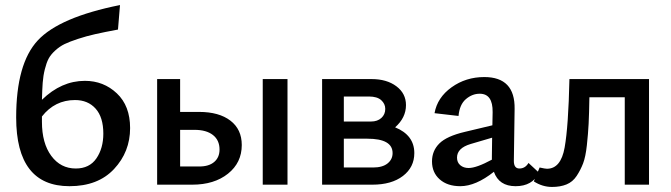

<svg xmlns="http://www.w3.org/2000/svg" viewBox="-20 -731 2657 760"><path d="M316 -411Q390 -411 442.5 -361.5Q495 -312 495 -224Q495 -130 431.5 -62Q368 6 255 6Q44 6 44 -266Q44 -479 129.5 -571Q215 -663 455 -711L447 -614Q393 -604 357.5 -596Q322 -588 288.5 -577Q255 -566 235.5 -556.5Q216 -547 198.5 -531Q181 -515 172.5 -499Q164 -483 157.5 -457Q151 -431 149 -403.5Q147 -376 146 -336Q223 -411 316 -411ZM280 -64Q334 -64 361.5 -104Q389 -144 389 -202Q389 -267 358.5 -301Q328 -335 277 -335Q197 -335 146 -270V-249Q146 -164 183 -114Q220 -64 280 -64Z M768 -288Q847 -288 892 -253.5Q937 -219 937 -157Q937 -87 882.5 -43.5Q828 0 741 0H602V-418H693V-288ZM1020 -418H1118V0H1020ZM769 -72Q807 -72 828 -90Q849 -108 849 -139Q849 -176 823 -196.5Q797 -217 750 -217H693V-72Z M1544 -227Q1620 -196 1620 -125Q1620 -69 1575 -34.5Q1530 0 1454 0H1255V-418H1451Q1511 -418 1549 -389.5Q1587 -361 1587 -315Q1587 -265 1544 -227ZM1440 -349H1341V-250H1449Q1474 -250 1489.5 -264Q1505 -278 1505 -300Q1505 -320 1489 -334.5Q1473 -349 1440 -349ZM1457 -68Q1494 -68 1514 -84Q1534 -100 1534 -125Q1534 -182 1434 -182H1341V-68Z M2072 -86 2114 -47Q2087 6 2021 6Q1955 6 1935 -51Q1863 6 1802 6Q1751 6 1720.5 -21Q1690 -48 1690 -92Q1690 -134 1719 -163Q1748 -192 1820 -209L1929 -235L1930 -287Q1931 -360 1879 -360Q1849 -360 1824 -338.5Q1799 -317 1795 -272L1700 -283Q1711 -345 1767.5 -385.5Q1824 -426 1897 -426Q2019 -426 2017 -300L2014 -94Q2014 -64 2036 -64Q2059 -64 2072 -86ZM1835 -66Q1866 -66 1927 -99V-111L1928 -186L1843 -161Q1789 -145 1789 -107Q1789 -88 1802 -77Q1815 -66 1835 -66Z M2549 -418V0H2453V-346H2313Q2312 -281 2310 -241.5Q2308 -202 2303 -156Q2298 -110 2288 -84Q2278 -58 2262.5 -34.5Q2247 -11 2222.5 -1Q2198 9 2165 9Q2127 9 2093 -13L2116 -68Q2138 -63 2145 -63Q2200 -63 2215 -147Q2230 -231 2234 -418Z"/></svg>

Font: EauTest Semibold
Style: Regular
Weight: 600
Designer: Christian Thalmann (Catharsis Fonts)
Version: Version 0.001;PS 000.001;hotconv 1.0.88;makeotf.lib2.5.64775